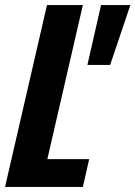

<svg xmlns="http://www.w3.org/2000/svg" viewBox="-29 -740 536 760"><path d="M-9 0 157 -720H299L133 0ZM63 0 88 -110H324L299 0ZM407 -483H317L371 -720H487Z"/></svg>

Font: Instrument Sans Condensed
Style: Bold Italic
Weight: 700
Width: 3
Italic angle: -13°
Designer: Rodrigo Fuenzalida
Foundry: fragTYPE
Version: Version 1.000;gftools[0.9.28]